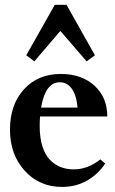

<svg xmlns="http://www.w3.org/2000/svg" viewBox="-20 -757 474 789"><path d="M121.1 -504.9 87.9 -529.8 205.1 -737.3H253.4L370.1 -529.8L335.9 -504.9L228 -629.9ZM234.9 11.2Q142.1 11.2 81.5 -55.4Q21 -122.1 21 -224.1Q21 -326.7 78.4 -389.9Q135.7 -453.1 230 -453.1Q315.4 -453.1 368.2 -405Q420.9 -356.9 420.9 -278.3H144.5Q143.1 -258.8 143.1 -238.3Q143.1 -190.9 154.3 -155.5Q165.5 -120.1 185.3 -100.1Q205.1 -80.1 229.2 -70.6Q253.4 -61 282.7 -61Q341.8 -61 392.1 -102.1L412.1 -85Q383.8 -41.5 337.9 -15.1Q292 11.2 234.9 11.2ZM225.6 -418.9Q166.5 -418.9 148.9 -314.9H298.8Q293.9 -366.2 274.9 -392.6Q255.9 -418.9 225.6 -418.9Z"/></svg>

Font: Elstob 10pt
Style: Bold
Weight: 700
Designer: Peter S. Baker
Version: Version 1.015